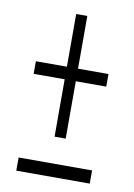

<svg xmlns="http://www.w3.org/2000/svg" viewBox="-69 -622 451 646"><g transform="rotate(10 156.5 -299.0)"><path d="M139 -157V-353H33V-396H139V-576H177V-396H281V-353H177V-157ZM32 -22V-67H283V-22Z"/></g></svg>

Font: Inconsolata ExtraCondensed Light
Style: Regular
Weight: 300
Width: 2
Monospace: yes
Designer: Raph Levien, Cyreal, Brenton Simpson
Foundry: Raph Levien, Cyreal, Google
Version: Version 3.100; ttfautohint (v1.8.4.7-5d5b)